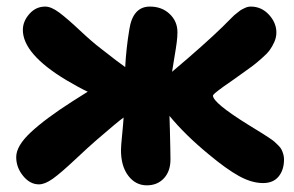

<svg xmlns="http://www.w3.org/2000/svg" viewBox="-20 -574 885 578"><path d="M97.2 -19Q70.3 -19 49.6 -44.4Q28.8 -69.8 28.8 -101.1Q28.8 -134.8 72.8 -175.8Q116.7 -216.8 198.2 -269Q208.5 -275.9 223.9 -285.2Q239.3 -294.4 244.1 -297.9Q218.8 -309.6 179.2 -333Q48.8 -411.6 48.8 -483.9Q48.8 -509.8 68.4 -532Q87.9 -554.2 116.2 -554.2Q134.3 -554.2 158.7 -535.9Q183.1 -517.6 220.2 -482.7Q257.3 -447.8 283.2 -428.2Q338.4 -384.8 356.9 -372.1Q359.9 -428.2 369.1 -483.9Q379.4 -554.2 431.2 -554.2Q467.3 -554.2 490.7 -532Q514.2 -509.8 514.2 -477.1Q514.2 -463.4 512 -446.3Q509.8 -429.2 504.6 -398.7Q499.5 -368.2 498 -357.9Q595.2 -439.9 650.9 -494.1Q653.3 -496.6 660.6 -503.9Q668 -511.2 670.7 -513.9Q673.3 -516.6 679.7 -522.9Q686 -529.3 689.5 -531.7Q692.9 -534.2 698.5 -538.8Q704.1 -543.5 708 -545.4Q711.9 -547.4 716.8 -549.8Q721.7 -552.2 726.1 -553.2Q730.5 -554.2 734.9 -554.2Q767.1 -554.2 789.6 -529.8Q812 -505.4 812 -476.1Q812 -461.4 805.7 -447.3Q799.3 -433.1 791.5 -422.6Q783.7 -412.1 766.6 -397.2Q749.5 -382.3 739 -374.5Q728.5 -366.7 705.1 -350.1Q693.8 -341.8 678 -330.8Q662.1 -319.8 653.8 -314Q645.5 -308.1 637 -301.5Q628.4 -294.9 624.8 -291.3Q621.1 -287.6 621.1 -286.1Q621.1 -264.6 726.1 -199.2Q733.9 -194.3 749.8 -184.6Q765.6 -174.8 772 -170.9Q778.3 -167 790 -159.2Q801.8 -151.4 806.4 -147.2Q811 -143.1 818.1 -136Q825.2 -128.9 827.9 -123Q830.6 -117.2 832.8 -109.9Q835 -102.5 835 -94.2Q835 -62.5 818.8 -42.7Q802.7 -22.9 772 -22.9Q737.8 -22.9 699.7 -43.9Q661.6 -64.9 608.9 -108.9Q537.6 -167.5 490.2 -225.1Q490.7 -210.4 491.5 -180.2Q492.2 -149.9 492.7 -127.9Q493.2 -106 493.2 -94.2Q493.2 -58.6 473.6 -37.4Q454.1 -16.1 421.9 -16.1Q388.2 -16.1 366.2 -44.9Q344.2 -73.7 344.2 -122.1Q344.2 -134.3 347.7 -168.5Q351.1 -202.6 352.1 -220.2Q335.9 -209 270 -151.9Q250 -134.8 206.3 -93.8Q162.6 -52.7 138.9 -35.9Q115.2 -19 97.2 -19Z"/></svg>

Font: Shantell Sans Bouncy
Style: Bold
Weight: 700
Designer: Stephen Nixon, Anya Danilova, Shantell Martin
Foundry: Arrow Type
Version: Version 1.006;[9816181b4]